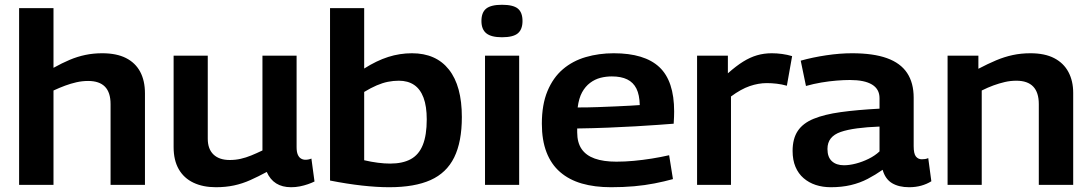

<svg xmlns="http://www.w3.org/2000/svg" viewBox="-20 -774 4574 804"><path d="M60 0V-740H204V-490Q240 -510 272 -523.5Q304 -537 337.5 -544Q371 -551 408 -551Q468 -551 507.5 -531Q547 -511 567 -473.5Q587 -436 587 -383V0H443V-338Q443 -387 419.5 -411Q396 -435 349 -435Q324 -435 300 -429.5Q276 -424 253 -415.5Q230 -407 204 -395V0Z M884 10Q830 10 790 -9Q750 -28 728.5 -65.5Q707 -103 707 -158V-541H850V-193Q850 -150 874 -127Q898 -104 942 -104Q966 -104 988 -109Q1010 -114 1032 -123Q1054 -132 1079 -144V-541H1222V-158Q1222 -138 1227 -126.5Q1232 -115 1240.5 -110Q1249 -105 1259 -105Q1272 -105 1284 -110L1297 -14Q1285 -8 1269 -2.5Q1253 3 1235.5 6.5Q1218 10 1199 10Q1162 10 1136.5 -6Q1111 -22 1097 -54Q1062 -35 1028.5 -20Q995 -5 960 2.5Q925 10 884 10Z M1362 -18V-740H1505V-487Q1557 -520 1605.5 -535.5Q1654 -551 1705 -551Q1806 -551 1860 -482.5Q1914 -414 1914 -284Q1914 -180 1882 -115Q1850 -50 1783 -20Q1716 10 1610 10Q1558 10 1495.5 3Q1433 -4 1362 -18ZM1505 -103Q1535 -96 1562.5 -92.5Q1590 -89 1614 -89Q1666 -89 1700 -107.5Q1734 -126 1750.5 -167Q1767 -208 1767 -274Q1767 -329 1753.5 -365Q1740 -401 1714 -418.5Q1688 -436 1650 -436Q1627 -436 1604.5 -431.5Q1582 -427 1557.5 -416.5Q1533 -406 1505 -389Z M2082 -618Q2037 -618 2016.5 -634.5Q1996 -651 1996 -686Q1996 -722 2016 -738Q2036 -754 2082 -754Q2129 -754 2148.5 -738Q2168 -722 2168 -686Q2168 -651 2148.5 -634.5Q2129 -618 2082 -618ZM2011 0V-541H2154V0Z M2539 10Q2470 10 2416.5 -5.5Q2363 -21 2325.5 -53.5Q2288 -86 2268.5 -136.5Q2249 -187 2249 -256Q2249 -336 2272.5 -392.5Q2296 -449 2337 -484Q2378 -519 2433 -535Q2488 -551 2550 -551Q2679 -551 2741 -493Q2803 -435 2803 -307Q2803 -298 2802.5 -284Q2802 -270 2801 -256Q2775 -254 2734 -251Q2693 -248 2640.5 -245Q2588 -242 2526.5 -239.5Q2465 -237 2397 -236Q2397 -232 2397 -228.5Q2397 -225 2397 -220Q2397 -177 2415.5 -150Q2434 -123 2470.5 -110Q2507 -97 2561 -97Q2597 -97 2634.5 -100.5Q2672 -104 2709.5 -110Q2747 -116 2782 -124L2798 -24Q2762 -14 2721 -6Q2680 2 2635 6Q2590 10 2539 10ZM2399 -324Q2443 -324 2483.5 -325.5Q2524 -327 2559 -328.5Q2594 -330 2619.5 -331.5Q2645 -333 2659 -334Q2658 -377 2645 -403Q2632 -429 2606.5 -441.5Q2581 -454 2542 -454Q2517 -454 2494 -448Q2471 -442 2451 -427Q2431 -412 2417.5 -387.5Q2404 -363 2399 -324Z M3028 -541V-467Q3063 -498 3092 -516Q3121 -534 3150 -542.5Q3179 -551 3212 -551Q3233 -551 3255 -548Q3277 -545 3297 -539L3275 -415Q3254 -421 3232.5 -423.5Q3211 -426 3191 -426Q3156 -426 3119.5 -413.5Q3083 -401 3041 -370V0H2899V-541Z M3299 -142Q3299 -193 3320.5 -225.5Q3342 -258 3387 -276.5Q3432 -295 3500.5 -304.5Q3569 -314 3663 -319V-363Q3663 -401 3631.5 -420Q3600 -439 3539 -439Q3514 -439 3483 -436.5Q3452 -434 3419.5 -428.5Q3387 -423 3355 -414L3333 -520Q3383 -534 3440 -542.5Q3497 -551 3548 -551Q3637 -551 3694 -530.5Q3751 -510 3778.5 -468.5Q3806 -427 3806 -365V-162Q3806 -130 3815.5 -118.5Q3825 -107 3840 -107Q3846 -107 3853.5 -108Q3861 -109 3867 -112L3880 -15Q3861 -3 3837.5 3.5Q3814 10 3787 10Q3744 10 3715.5 -7Q3687 -24 3676 -63Q3646 -42 3613.5 -25Q3581 -8 3543 1Q3505 10 3459 10Q3425 10 3396 0.5Q3367 -9 3345 -28Q3323 -47 3311 -75.5Q3299 -104 3299 -142ZM3445 -150Q3445 -116 3463.5 -99Q3482 -82 3514 -82Q3537 -82 3564 -89Q3591 -96 3617.5 -109Q3644 -122 3663 -140V-244Q3610 -242 3569 -236.5Q3528 -231 3500.5 -221.5Q3473 -212 3459 -194.5Q3445 -177 3445 -150Z M3948 0V-541H4077V-486Q4117 -507 4151.5 -521.5Q4186 -536 4221 -543.5Q4256 -551 4295 -551Q4355 -551 4394.5 -530.5Q4434 -510 4454 -472.5Q4474 -435 4474 -385V0H4330V-338Q4330 -387 4306.5 -411.5Q4283 -436 4236 -436Q4211 -436 4187.5 -430.5Q4164 -425 4140.5 -416.5Q4117 -408 4091 -395V0Z"/></svg>

Font: Georama SemiExpanded SemiBold
Style: Regular
Weight: 600
Width: 6
Designer: Jean-Baptiste Levee
Foundry: Production Type
Version: Version 1.001